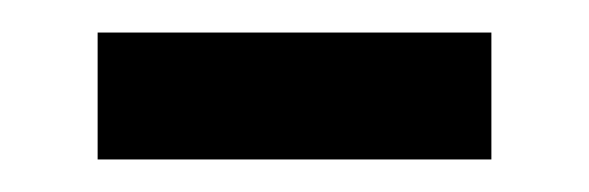

<svg xmlns="http://www.w3.org/2000/svg" viewBox="-20 -327 362 118"><path d="M40 -229V-307H282V-229Z"/></svg>

Font: Noto Sans Batak
Style: Regular
Weight: 400
Designer: Monotype Design Team
Foundry: Monotype Imaging Inc.
Version: Version 2.002; ttfautohint (v1.8.4.7-5d5b)